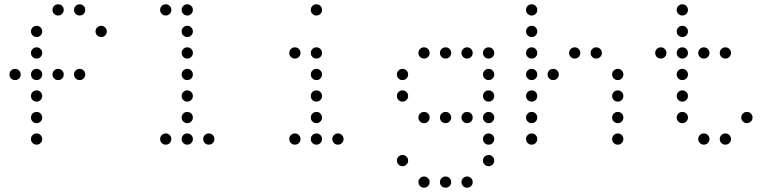

<svg xmlns="http://www.w3.org/2000/svg" viewBox="-20 -696 3640 892"><path d="M249 -676Q239 -676 231.5 -668.5Q224 -661 224 -651V-649Q224 -639 231.5 -631.5Q239 -624 249 -624H251Q261 -624 268.5 -631.5Q276 -639 276 -649V-651Q276 -661 268.5 -668.5Q261 -676 251 -676ZM349 -676Q339 -676 331.5 -668.5Q324 -661 324 -651V-649Q324 -639 331.5 -631.5Q339 -624 349 -624H351Q361 -624 368.5 -631.5Q376 -639 376 -649V-651Q376 -661 368.5 -668.5Q361 -676 351 -676ZM149 -576Q139 -576 131.5 -568.5Q124 -561 124 -551V-549Q124 -539 131.5 -531.5Q139 -524 149 -524H151Q161 -524 168.5 -531.5Q176 -539 176 -549V-551Q176 -561 168.5 -568.5Q161 -576 151 -576ZM449 -576Q439 -576 431.5 -568.5Q424 -561 424 -551V-549Q424 -539 431.5 -531.5Q439 -524 449 -524H451Q461 -524 468.5 -531.5Q476 -539 476 -549V-551Q476 -561 468.5 -568.5Q461 -576 451 -576ZM149 -476Q139 -476 131.5 -468.5Q124 -461 124 -451V-449Q124 -439 131.5 -431.5Q139 -424 149 -424H151Q161 -424 168.5 -431.5Q176 -439 176 -449V-451Q176 -461 168.5 -468.5Q161 -476 151 -476ZM49 -376Q39 -376 31.5 -368.5Q24 -361 24 -351V-349Q24 -339 31.5 -331.5Q39 -324 49 -324H51Q61 -324 68.5 -331.5Q76 -339 76 -349V-351Q76 -361 68.5 -368.5Q61 -376 51 -376ZM149 -376Q139 -376 131.5 -368.5Q124 -361 124 -351V-349Q124 -339 131.5 -331.5Q139 -324 149 -324H151Q161 -324 168.5 -331.5Q176 -339 176 -349V-351Q176 -361 168.5 -368.5Q161 -376 151 -376ZM249 -376Q239 -376 231.5 -368.5Q224 -361 224 -351V-349Q224 -339 231.5 -331.5Q239 -324 249 -324H251Q261 -324 268.5 -331.5Q276 -339 276 -349V-351Q276 -361 268.5 -368.5Q261 -376 251 -376ZM349 -376Q339 -376 331.5 -368.5Q324 -361 324 -351V-349Q324 -339 331.5 -331.5Q339 -324 349 -324H351Q361 -324 368.5 -331.5Q376 -339 376 -349V-351Q376 -361 368.5 -368.5Q361 -376 351 -376ZM149 -276Q139 -276 131.5 -268.5Q124 -261 124 -251V-249Q124 -239 131.5 -231.5Q139 -224 149 -224H151Q161 -224 168.5 -231.5Q176 -239 176 -249V-251Q176 -261 168.5 -268.5Q161 -276 151 -276ZM149 -176Q139 -176 131.5 -168.5Q124 -161 124 -151V-149Q124 -139 131.5 -131.5Q139 -124 149 -124H151Q161 -124 168.5 -131.5Q176 -139 176 -149V-151Q176 -161 168.5 -168.5Q161 -176 151 -176ZM149 -76Q139 -76 131.5 -68.5Q124 -61 124 -51V-49Q124 -39 131.5 -31.5Q139 -24 149 -24H151Q161 -24 168.5 -31.5Q176 -39 176 -49V-51Q176 -61 168.5 -68.5Q161 -76 151 -76Z M749 -676Q739 -676 731.5 -668.5Q724 -661 724 -651V-649Q724 -639 731.5 -631.5Q739 -624 749 -624H751Q761 -624 768.5 -631.5Q776 -639 776 -649V-651Q776 -661 768.5 -668.5Q761 -676 751 -676ZM849 -676Q839 -676 831.5 -668.5Q824 -661 824 -651V-649Q824 -639 831.5 -631.5Q839 -624 849 -624H851Q861 -624 868.5 -631.5Q876 -639 876 -649V-651Q876 -661 868.5 -668.5Q861 -676 851 -676ZM849 -576Q839 -576 831.5 -568.5Q824 -561 824 -551V-549Q824 -539 831.5 -531.5Q839 -524 849 -524H851Q861 -524 868.5 -531.5Q876 -539 876 -549V-551Q876 -561 868.5 -568.5Q861 -576 851 -576ZM849 -476Q839 -476 831.5 -468.5Q824 -461 824 -451V-449Q824 -439 831.5 -431.5Q839 -424 849 -424H851Q861 -424 868.5 -431.5Q876 -439 876 -449V-451Q876 -461 868.5 -468.5Q861 -476 851 -476ZM849 -376Q839 -376 831.5 -368.5Q824 -361 824 -351V-349Q824 -339 831.5 -331.5Q839 -324 849 -324H851Q861 -324 868.5 -331.5Q876 -339 876 -349V-351Q876 -361 868.5 -368.5Q861 -376 851 -376ZM849 -276Q839 -276 831.5 -268.5Q824 -261 824 -251V-249Q824 -239 831.5 -231.5Q839 -224 849 -224H851Q861 -224 868.5 -231.5Q876 -239 876 -249V-251Q876 -261 868.5 -268.5Q861 -276 851 -276ZM849 -176Q839 -176 831.5 -168.5Q824 -161 824 -151V-149Q824 -139 831.5 -131.5Q839 -124 849 -124H851Q861 -124 868.5 -131.5Q876 -139 876 -149V-151Q876 -161 868.5 -168.5Q861 -176 851 -176ZM749 -76Q739 -76 731.5 -68.5Q724 -61 724 -51V-49Q724 -39 731.5 -31.5Q739 -24 749 -24H751Q761 -24 768.5 -31.5Q776 -39 776 -49V-51Q776 -61 768.5 -68.5Q761 -76 751 -76ZM849 -76Q839 -76 831.5 -68.5Q824 -61 824 -51V-49Q824 -39 831.5 -31.5Q839 -24 849 -24H851Q861 -24 868.5 -31.5Q876 -39 876 -49V-51Q876 -61 868.5 -68.5Q861 -76 851 -76ZM949 -76Q939 -76 931.5 -68.5Q924 -61 924 -51V-49Q924 -39 931.5 -31.5Q939 -24 949 -24H951Q961 -24 968.5 -31.5Q976 -39 976 -49V-51Q976 -61 968.5 -68.5Q961 -76 951 -76Z M1449 -676Q1439 -676 1431.5 -668.5Q1424 -661 1424 -651V-649Q1424 -639 1431.5 -631.5Q1439 -624 1449 -624H1451Q1461 -624 1468.5 -631.5Q1476 -639 1476 -649V-651Q1476 -661 1468.5 -668.5Q1461 -676 1451 -676ZM1349 -476Q1339 -476 1331.5 -468.5Q1324 -461 1324 -451V-449Q1324 -439 1331.5 -431.5Q1339 -424 1349 -424H1351Q1361 -424 1368.5 -431.5Q1376 -439 1376 -449V-451Q1376 -461 1368.5 -468.5Q1361 -476 1351 -476ZM1449 -476Q1439 -476 1431.5 -468.5Q1424 -461 1424 -451V-449Q1424 -439 1431.5 -431.5Q1439 -424 1449 -424H1451Q1461 -424 1468.5 -431.5Q1476 -439 1476 -449V-451Q1476 -461 1468.5 -468.5Q1461 -476 1451 -476ZM1449 -376Q1439 -376 1431.5 -368.5Q1424 -361 1424 -351V-349Q1424 -339 1431.5 -331.5Q1439 -324 1449 -324H1451Q1461 -324 1468.5 -331.5Q1476 -339 1476 -349V-351Q1476 -361 1468.5 -368.5Q1461 -376 1451 -376ZM1449 -276Q1439 -276 1431.5 -268.5Q1424 -261 1424 -251V-249Q1424 -239 1431.5 -231.5Q1439 -224 1449 -224H1451Q1461 -224 1468.5 -231.5Q1476 -239 1476 -249V-251Q1476 -261 1468.5 -268.5Q1461 -276 1451 -276ZM1449 -176Q1439 -176 1431.5 -168.5Q1424 -161 1424 -151V-149Q1424 -139 1431.5 -131.5Q1439 -124 1449 -124H1451Q1461 -124 1468.5 -131.5Q1476 -139 1476 -149V-151Q1476 -161 1468.5 -168.5Q1461 -176 1451 -176ZM1349 -76Q1339 -76 1331.5 -68.5Q1324 -61 1324 -51V-49Q1324 -39 1331.5 -31.5Q1339 -24 1349 -24H1351Q1361 -24 1368.5 -31.5Q1376 -39 1376 -49V-51Q1376 -61 1368.5 -68.5Q1361 -76 1351 -76ZM1449 -76Q1439 -76 1431.5 -68.5Q1424 -61 1424 -51V-49Q1424 -39 1431.5 -31.5Q1439 -24 1449 -24H1451Q1461 -24 1468.5 -31.5Q1476 -39 1476 -49V-51Q1476 -61 1468.5 -68.5Q1461 -76 1451 -76ZM1549 -76Q1539 -76 1531.5 -68.5Q1524 -61 1524 -51V-49Q1524 -39 1531.5 -31.5Q1539 -24 1549 -24H1551Q1561 -24 1568.5 -31.5Q1576 -39 1576 -49V-51Q1576 -61 1568.5 -68.5Q1561 -76 1551 -76Z M1949 -476Q1939 -476 1931.5 -468.5Q1924 -461 1924 -451V-449Q1924 -439 1931.5 -431.5Q1939 -424 1949 -424H1951Q1961 -424 1968.5 -431.5Q1976 -439 1976 -449V-451Q1976 -461 1968.5 -468.5Q1961 -476 1951 -476ZM2049 -476Q2039 -476 2031.5 -468.5Q2024 -461 2024 -451V-449Q2024 -439 2031.5 -431.5Q2039 -424 2049 -424H2051Q2061 -424 2068.5 -431.5Q2076 -439 2076 -449V-451Q2076 -461 2068.5 -468.5Q2061 -476 2051 -476ZM2149 -476Q2139 -476 2131.5 -468.5Q2124 -461 2124 -451V-449Q2124 -439 2131.5 -431.5Q2139 -424 2149 -424H2151Q2161 -424 2168.5 -431.5Q2176 -439 2176 -449V-451Q2176 -461 2168.5 -468.5Q2161 -476 2151 -476ZM2249 -476Q2239 -476 2231.5 -468.5Q2224 -461 2224 -451V-449Q2224 -439 2231.5 -431.5Q2239 -424 2249 -424H2251Q2261 -424 2268.5 -431.5Q2276 -439 2276 -449V-451Q2276 -461 2268.5 -468.5Q2261 -476 2251 -476ZM1849 -376Q1839 -376 1831.5 -368.5Q1824 -361 1824 -351V-349Q1824 -339 1831.5 -331.5Q1839 -324 1849 -324H1851Q1861 -324 1868.5 -331.5Q1876 -339 1876 -349V-351Q1876 -361 1868.5 -368.5Q1861 -376 1851 -376ZM2249 -376Q2239 -376 2231.5 -368.5Q2224 -361 2224 -351V-349Q2224 -339 2231.5 -331.5Q2239 -324 2249 -324H2251Q2261 -324 2268.5 -331.5Q2276 -339 2276 -349V-351Q2276 -361 2268.5 -368.5Q2261 -376 2251 -376ZM1849 -276Q1839 -276 1831.5 -268.5Q1824 -261 1824 -251V-249Q1824 -239 1831.5 -231.5Q1839 -224 1849 -224H1851Q1861 -224 1868.5 -231.5Q1876 -239 1876 -249V-251Q1876 -261 1868.5 -268.5Q1861 -276 1851 -276ZM2249 -276Q2239 -276 2231.5 -268.5Q2224 -261 2224 -251V-249Q2224 -239 2231.5 -231.5Q2239 -224 2249 -224H2251Q2261 -224 2268.5 -231.5Q2276 -239 2276 -249V-251Q2276 -261 2268.5 -268.5Q2261 -276 2251 -276ZM1949 -176Q1939 -176 1931.5 -168.5Q1924 -161 1924 -151V-149Q1924 -139 1931.5 -131.5Q1939 -124 1949 -124H1951Q1961 -124 1968.5 -131.5Q1976 -139 1976 -149V-151Q1976 -161 1968.5 -168.5Q1961 -176 1951 -176ZM2049 -176Q2039 -176 2031.5 -168.5Q2024 -161 2024 -151V-149Q2024 -139 2031.5 -131.5Q2039 -124 2049 -124H2051Q2061 -124 2068.5 -131.5Q2076 -139 2076 -149V-151Q2076 -161 2068.5 -168.5Q2061 -176 2051 -176ZM2149 -176Q2139 -176 2131.5 -168.5Q2124 -161 2124 -151V-149Q2124 -139 2131.5 -131.5Q2139 -124 2149 -124H2151Q2161 -124 2168.5 -131.5Q2176 -139 2176 -149V-151Q2176 -161 2168.5 -168.5Q2161 -176 2151 -176ZM2249 -176Q2239 -176 2231.5 -168.5Q2224 -161 2224 -151V-149Q2224 -139 2231.5 -131.5Q2239 -124 2249 -124H2251Q2261 -124 2268.5 -131.5Q2276 -139 2276 -149V-151Q2276 -161 2268.5 -168.5Q2261 -176 2251 -176ZM2249 -76Q2239 -76 2231.5 -68.5Q2224 -61 2224 -51V-49Q2224 -39 2231.5 -31.5Q2239 -24 2249 -24H2251Q2261 -24 2268.5 -31.5Q2276 -39 2276 -49V-51Q2276 -61 2268.5 -68.5Q2261 -76 2251 -76ZM1849 24Q1839 24 1831.5 31.5Q1824 39 1824 49V51Q1824 61 1831.5 68.5Q1839 76 1849 76H1851Q1861 76 1868.5 68.5Q1876 61 1876 51V49Q1876 39 1868.5 31.5Q1861 24 1851 24ZM2249 24Q2239 24 2231.5 31.5Q2224 39 2224 49V51Q2224 61 2231.5 68.5Q2239 76 2249 76H2251Q2261 76 2268.5 68.5Q2276 61 2276 51V49Q2276 39 2268.5 31.5Q2261 24 2251 24ZM1949 124Q1939 124 1931.5 131.5Q1924 139 1924 149V151Q1924 161 1931.5 168.5Q1939 176 1949 176H1951Q1961 176 1968.5 168.5Q1976 161 1976 151V149Q1976 139 1968.5 131.5Q1961 124 1951 124ZM2049 124Q2039 124 2031.5 131.5Q2024 139 2024 149V151Q2024 161 2031.5 168.5Q2039 176 2049 176H2051Q2061 176 2068.5 168.5Q2076 161 2076 151V149Q2076 139 2068.5 131.5Q2061 124 2051 124ZM2149 124Q2139 124 2131.5 131.5Q2124 139 2124 149V151Q2124 161 2131.5 168.5Q2139 176 2149 176H2151Q2161 176 2168.5 168.5Q2176 161 2176 151V149Q2176 139 2168.5 131.5Q2161 124 2151 124Z M2449 -676Q2439 -676 2431.5 -668.5Q2424 -661 2424 -651V-649Q2424 -639 2431.5 -631.5Q2439 -624 2449 -624H2451Q2461 -624 2468.5 -631.5Q2476 -639 2476 -649V-651Q2476 -661 2468.5 -668.5Q2461 -676 2451 -676ZM2449 -576Q2439 -576 2431.5 -568.5Q2424 -561 2424 -551V-549Q2424 -539 2431.5 -531.5Q2439 -524 2449 -524H2451Q2461 -524 2468.5 -531.5Q2476 -539 2476 -549V-551Q2476 -561 2468.5 -568.5Q2461 -576 2451 -576ZM2449 -476Q2439 -476 2431.5 -468.5Q2424 -461 2424 -451V-449Q2424 -439 2431.5 -431.5Q2439 -424 2449 -424H2451Q2461 -424 2468.5 -431.5Q2476 -439 2476 -449V-451Q2476 -461 2468.5 -468.5Q2461 -476 2451 -476ZM2649 -476Q2639 -476 2631.5 -468.5Q2624 -461 2624 -451V-449Q2624 -439 2631.5 -431.5Q2639 -424 2649 -424H2651Q2661 -424 2668.5 -431.5Q2676 -439 2676 -449V-451Q2676 -461 2668.5 -468.5Q2661 -476 2651 -476ZM2749 -476Q2739 -476 2731.5 -468.5Q2724 -461 2724 -451V-449Q2724 -439 2731.5 -431.5Q2739 -424 2749 -424H2751Q2761 -424 2768.5 -431.5Q2776 -439 2776 -449V-451Q2776 -461 2768.5 -468.5Q2761 -476 2751 -476ZM2449 -376Q2439 -376 2431.5 -368.5Q2424 -361 2424 -351V-349Q2424 -339 2431.5 -331.5Q2439 -324 2449 -324H2451Q2461 -324 2468.5 -331.5Q2476 -339 2476 -349V-351Q2476 -361 2468.5 -368.5Q2461 -376 2451 -376ZM2549 -376Q2539 -376 2531.5 -368.5Q2524 -361 2524 -351V-349Q2524 -339 2531.5 -331.5Q2539 -324 2549 -324H2551Q2561 -324 2568.5 -331.5Q2576 -339 2576 -349V-351Q2576 -361 2568.5 -368.5Q2561 -376 2551 -376ZM2849 -376Q2839 -376 2831.5 -368.5Q2824 -361 2824 -351V-349Q2824 -339 2831.5 -331.5Q2839 -324 2849 -324H2851Q2861 -324 2868.5 -331.5Q2876 -339 2876 -349V-351Q2876 -361 2868.5 -368.5Q2861 -376 2851 -376ZM2449 -276Q2439 -276 2431.5 -268.5Q2424 -261 2424 -251V-249Q2424 -239 2431.5 -231.5Q2439 -224 2449 -224H2451Q2461 -224 2468.5 -231.5Q2476 -239 2476 -249V-251Q2476 -261 2468.5 -268.5Q2461 -276 2451 -276ZM2849 -276Q2839 -276 2831.5 -268.5Q2824 -261 2824 -251V-249Q2824 -239 2831.5 -231.5Q2839 -224 2849 -224H2851Q2861 -224 2868.5 -231.5Q2876 -239 2876 -249V-251Q2876 -261 2868.5 -268.5Q2861 -276 2851 -276ZM2449 -176Q2439 -176 2431.5 -168.5Q2424 -161 2424 -151V-149Q2424 -139 2431.5 -131.5Q2439 -124 2449 -124H2451Q2461 -124 2468.5 -131.5Q2476 -139 2476 -149V-151Q2476 -161 2468.5 -168.5Q2461 -176 2451 -176ZM2849 -176Q2839 -176 2831.5 -168.5Q2824 -161 2824 -151V-149Q2824 -139 2831.5 -131.5Q2839 -124 2849 -124H2851Q2861 -124 2868.5 -131.5Q2876 -139 2876 -149V-151Q2876 -161 2868.5 -168.5Q2861 -176 2851 -176ZM2449 -76Q2439 -76 2431.5 -68.5Q2424 -61 2424 -51V-49Q2424 -39 2431.5 -31.5Q2439 -24 2449 -24H2451Q2461 -24 2468.5 -31.5Q2476 -39 2476 -49V-51Q2476 -61 2468.5 -68.5Q2461 -76 2451 -76ZM2849 -76Q2839 -76 2831.5 -68.5Q2824 -61 2824 -51V-49Q2824 -39 2831.5 -31.5Q2839 -24 2849 -24H2851Q2861 -24 2868.5 -31.5Q2876 -39 2876 -49V-51Q2876 -61 2868.5 -68.5Q2861 -76 2851 -76Z M3149 -676Q3139 -676 3131.5 -668.5Q3124 -661 3124 -651V-649Q3124 -639 3131.5 -631.5Q3139 -624 3149 -624H3151Q3161 -624 3168.5 -631.5Q3176 -639 3176 -649V-651Q3176 -661 3168.5 -668.5Q3161 -676 3151 -676ZM3149 -576Q3139 -576 3131.5 -568.5Q3124 -561 3124 -551V-549Q3124 -539 3131.5 -531.5Q3139 -524 3149 -524H3151Q3161 -524 3168.5 -531.5Q3176 -539 3176 -549V-551Q3176 -561 3168.5 -568.5Q3161 -576 3151 -576ZM3049 -476Q3039 -476 3031.5 -468.5Q3024 -461 3024 -451V-449Q3024 -439 3031.5 -431.5Q3039 -424 3049 -424H3051Q3061 -424 3068.5 -431.5Q3076 -439 3076 -449V-451Q3076 -461 3068.5 -468.5Q3061 -476 3051 -476ZM3149 -476Q3139 -476 3131.5 -468.5Q3124 -461 3124 -451V-449Q3124 -439 3131.5 -431.5Q3139 -424 3149 -424H3151Q3161 -424 3168.5 -431.5Q3176 -439 3176 -449V-451Q3176 -461 3168.5 -468.5Q3161 -476 3151 -476ZM3249 -476Q3239 -476 3231.5 -468.5Q3224 -461 3224 -451V-449Q3224 -439 3231.5 -431.5Q3239 -424 3249 -424H3251Q3261 -424 3268.5 -431.5Q3276 -439 3276 -449V-451Q3276 -461 3268.5 -468.5Q3261 -476 3251 -476ZM3349 -476Q3339 -476 3331.5 -468.5Q3324 -461 3324 -451V-449Q3324 -439 3331.5 -431.5Q3339 -424 3349 -424H3351Q3361 -424 3368.5 -431.5Q3376 -439 3376 -449V-451Q3376 -461 3368.5 -468.5Q3361 -476 3351 -476ZM3149 -376Q3139 -376 3131.5 -368.5Q3124 -361 3124 -351V-349Q3124 -339 3131.5 -331.5Q3139 -324 3149 -324H3151Q3161 -324 3168.5 -331.5Q3176 -339 3176 -349V-351Q3176 -361 3168.5 -368.5Q3161 -376 3151 -376ZM3149 -276Q3139 -276 3131.5 -268.5Q3124 -261 3124 -251V-249Q3124 -239 3131.5 -231.5Q3139 -224 3149 -224H3151Q3161 -224 3168.5 -231.5Q3176 -239 3176 -249V-251Q3176 -261 3168.5 -268.5Q3161 -276 3151 -276ZM3149 -176Q3139 -176 3131.5 -168.5Q3124 -161 3124 -151V-149Q3124 -139 3131.5 -131.5Q3139 -124 3149 -124H3151Q3161 -124 3168.5 -131.5Q3176 -139 3176 -149V-151Q3176 -161 3168.5 -168.5Q3161 -176 3151 -176ZM3449 -176Q3439 -176 3431.5 -168.5Q3424 -161 3424 -151V-149Q3424 -139 3431.5 -131.5Q3439 -124 3449 -124H3451Q3461 -124 3468.5 -131.5Q3476 -139 3476 -149V-151Q3476 -161 3468.5 -168.5Q3461 -176 3451 -176ZM3249 -76Q3239 -76 3231.5 -68.5Q3224 -61 3224 -51V-49Q3224 -39 3231.5 -31.5Q3239 -24 3249 -24H3251Q3261 -24 3268.5 -31.5Q3276 -39 3276 -49V-51Q3276 -61 3268.5 -68.5Q3261 -76 3251 -76ZM3349 -76Q3339 -76 3331.5 -68.5Q3324 -61 3324 -51V-49Q3324 -39 3331.5 -31.5Q3339 -24 3349 -24H3351Q3361 -24 3368.5 -31.5Q3376 -39 3376 -49V-51Q3376 -61 3368.5 -68.5Q3361 -76 3351 -76Z"/></svg>

Font: Doto Rounded
Style: Regular
Weight: 400
Monospace: yes
Version: Version 1.000